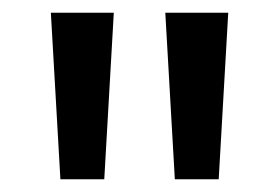

<svg xmlns="http://www.w3.org/2000/svg" viewBox="-20 -709 439 302"><path d="M255 -427H324L339 -689H240ZM75 -427H144L159 -689H60Z"/></svg>

Font: Fira Math
Style: Regular
Weight: 400
Designer: Xiangdong Zeng
Foundry: Xiangdong Zeng
Version: Version 0.3.4